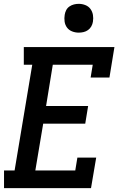

<svg xmlns="http://www.w3.org/2000/svg" viewBox="-20 -980 640 1000"><path d="M1 0V-92H56L148 -643H104V-735H576L550 -576H452L463 -643H255L220 -428H439L424 -336H205L164 -92H372L383 -159H481L454 0ZM390 -810Q372 -810 355.5 -816.5Q339 -823 329 -836.5Q319 -850 316.5 -867.5Q314 -885 317 -903Q319 -916 325 -927.5Q331 -939 342 -946.5Q353 -954 365.5 -957Q378 -960 390 -960Q408 -960 424.5 -953.5Q441 -947 451 -933.5Q461 -920 464 -902.5Q467 -885 464 -867Q462 -854 455.5 -842.5Q449 -831 438.5 -823.5Q428 -816 415.5 -813Q403 -810 390 -810Z"/></svg>

Font: Iosevka Slab Semibold Extended
Style: Italic
Weight: 600
Width: 7
Italic angle: -9°
Monospace: yes
Designer: Belleve Invis
Foundry: Belleve Invis
Version: Version 11.1.0; ttfautohint (v1.8.3)